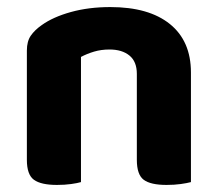

<svg xmlns="http://www.w3.org/2000/svg" viewBox="-20 -516 617 543"><path d="M367 -307Q367 -342 346 -359Q325 -376 290 -376Q266 -376 246 -370Q226 -364 209 -355V-1Q199 2 181 4.5Q163 7 141 7Q96 7 76 -7.5Q56 -22 56 -64V-373Q56 -399 67 -415Q78 -431 98 -445Q130 -468 180.5 -482Q231 -496 292 -496Q401 -496 460.5 -448Q520 -400 520 -311V-1Q509 2 491 4.5Q473 7 451 7Q406 7 386.5 -7.5Q367 -22 367 -64V-307Z"/></svg>

Font: Baloo 2 Latin
Style: Bold
Weight: 400
Designer: Sarang Kulkarni and Ek Type
Foundry: Ek Type
Version: Version 1.001